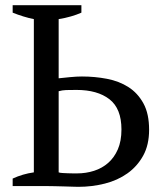

<svg xmlns="http://www.w3.org/2000/svg" viewBox="-20 -720 636 743"><path d="M29 0V-29Q68 -47 111 -53V-646Q91 -650 70 -656.5Q49 -663 29 -671V-700H295V-671Q277 -663 254.5 -656.5Q232 -650 207 -646V-417Q225 -419 251 -421.5Q277 -424 297 -424Q347 -424 394 -415Q441 -406 477 -383Q513 -360 535 -320Q557 -280 557 -218Q557 -159 534 -117.5Q511 -76 473 -49Q435 -22 385.5 -9.5Q336 3 283 3Q278 3 263.5 2.5Q249 2 230.5 1.5Q212 1 192 0.5Q172 0 157 0ZM276 -372Q251 -372 236 -371.5Q221 -371 207 -367V-53Q212 -51 221.5 -50.5Q231 -50 242 -49.5Q253 -49 263 -49Q273 -49 278 -49Q313 -49 344 -59Q375 -69 398.5 -89.5Q422 -110 436 -142Q450 -174 450 -219Q450 -300 403.5 -336Q357 -372 276 -372Z"/></svg>

Font: PT Serif
Style: Regular
Weight: 400
Designer: A.Korolkova, O.Umpeleva, V.Yefimov
Foundry: ParaType Ltd
Version: Version 1.000W OFL; ttfautohint (v1.6)